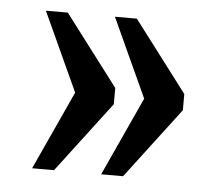

<svg xmlns="http://www.w3.org/2000/svg" viewBox="-38 -505 545 471"><g transform="rotate(5 235.0 -270.0)"><path d="M227 -76 316 -270 227 -464H281L413 -290V-250L281 -76ZM57 -76 146 -270 57 -464H111L243 -290V-250L111 -76Z"/></g></svg>

Font: Noto Serif Khmer Condensed SemiBold
Style: Regular
Weight: 600
Width: 3
Designer: Danh Hong and the Monotype Design Team
Foundry: Monotype Imaging Inc.
Version: Version 2.004; ttfautohint (v1.8.4.7-5d5b)